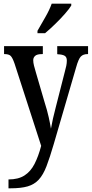

<svg xmlns="http://www.w3.org/2000/svg" viewBox="-20 -786 497 1040"><path d="M26 186Q79 186 112.5 164.5Q146 143 167 102Q188 61 203 4L59 -441Q48 -473 38 -483Q28 -493 5 -493H2V-536H212V-493H208Q181 -493 170.5 -483.5Q160 -474 160 -460Q160 -447 164 -431Q168 -415 174 -395L221 -234Q236 -187 244 -150.5Q252 -114 256 -89Q265 -141 282 -205L332 -401Q336 -415 339 -429.5Q342 -444 342 -458Q342 -477 330 -484Q318 -491 293 -492L290 -493V-536H457V-493H454Q431 -493 418 -480Q405 -467 392 -420L271 -5Q250 67 232 114Q214 161 190 187Q166 213 130 223.5Q94 234 37 234H26ZM183 -619Q204 -656 226 -694Q248 -732 260 -766H366V-756Q356 -739 332 -711.5Q308 -684 278.5 -655.5Q249 -627 224 -606H183Z"/></svg>

Font: Noto Serif ExtraCondensed Medium
Style: Regular
Weight: 500
Width: 2
Designer: Monotype Design Team
Foundry: Monotype Imaging Inc.
Version: Version 2.015